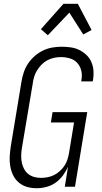

<svg xmlns="http://www.w3.org/2000/svg" viewBox="-20 -991 540 1019"><path d="M175 8Q148 8 123.5 1Q99 -6 80 -22Q61 -38 50 -60.5Q39 -83 34.5 -108Q30 -133 31.5 -159.5Q33 -186 37 -213L94 -558Q98 -582 106 -606.5Q114 -631 128.5 -653Q143 -675 163.5 -693Q184 -711 207.5 -722.5Q231 -734 256.5 -738.5Q282 -743 307 -743Q332 -743 356 -739.5Q380 -736 400.5 -726Q421 -716 438 -700Q455 -684 464.5 -662.5Q474 -641 476 -617Q478 -593 474 -568L472 -559H411L412 -566Q417 -591 411.5 -615Q406 -639 390.5 -656.5Q375 -674 351.5 -681Q328 -688 303 -688Q285 -688 266.5 -684Q248 -680 231 -671Q214 -662 200.5 -648Q187 -634 177 -618Q167 -602 161.5 -584Q156 -566 154 -549L96 -204Q93 -185 92.5 -166Q92 -147 95.5 -129Q99 -111 107.5 -95Q116 -79 129.5 -68Q143 -57 160.5 -52Q178 -47 198 -47Q215 -47 233 -50.5Q251 -54 267 -62Q283 -70 297 -82.5Q311 -95 321.5 -110.5Q332 -126 337.5 -143Q343 -160 346 -177L373 -341H250L259 -396H443L378 0H324L341 -107Q331 -83 314.5 -60.5Q298 -38 275.5 -22Q253 -6 226.5 1Q200 8 175 8ZM234 -804 197 -836 317 -971H393L466 -832L422 -808L348 -924Z"/></svg>

Font: Iosevka Light Oblique
Style: Regular
Weight: 300
Italic angle: -9°
Monospace: yes
Designer: Belleve Invis
Foundry: Belleve Invis
Version: Version 32.5.0; ttfautohint (v1.8.4)